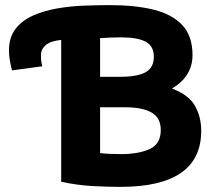

<svg xmlns="http://www.w3.org/2000/svg" viewBox="-20 -721 851 750"><path d="M450 9Q393 9 336.5 5.5Q280 2 219 -11V-565Q178 -561 159 -545Q140 -529 140 -506Q140 -501 140.5 -489.5Q141 -478 145 -462L27 -446Q23 -460 19 -482Q15 -504 15 -523Q15 -575 40.5 -608Q66 -641 108.5 -660Q151 -679 203 -688Q255 -697 309 -699Q363 -701 410 -701Q509 -701 581 -683Q653 -665 692.5 -622.5Q732 -580 732 -506Q732 -423 652 -375Q718 -350 742 -307Q766 -264 766 -210Q766 9 450 9ZM371 -421H447Q519 -421 550 -439.5Q581 -458 581 -499Q581 -541 549 -558Q517 -575 455 -575Q412 -575 371 -572ZM452 -119Q522 -119 565 -139Q608 -159 608 -213Q608 -261 572 -281.5Q536 -302 469 -302H371V-123Q388 -121 408 -120Q428 -119 452 -119Z"/></svg>

Font: Ubuntu Sans ExtraBold
Style: Regular
Weight: 800
Designer: Dalton Maag Ltd
Foundry: Dalton Maag Ltd
Version: Version 1.006; ttfautohint (v1.8.4.7-5d5b)